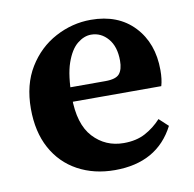

<svg xmlns="http://www.w3.org/2000/svg" viewBox="-60 -516 595 589"><g transform="rotate(-10 237.5 -221.5)"><path d="M253 12Q188 12 137.5 -15.5Q87 -43 59 -94.5Q31 -146 31 -218Q31 -293 63.5 -346Q96 -399 148.5 -427Q201 -455 259 -455Q344 -455 393.5 -402.5Q443 -350 443 -266Q443 -237 437 -217H84V-262H271Q304 -262 315 -275.5Q326 -289 326 -316Q326 -360 304.5 -385Q283 -410 252 -410Q230 -410 209 -393Q188 -376 174.5 -337.5Q161 -299 161 -232Q161 -147 199 -106Q237 -65 294 -65Q333 -65 361 -80Q389 -95 411 -119L439 -93Q385 12 253 12Z"/></g></svg>

Font: Lisu Bosa Black
Style: Regular
Weight: 900
Designer: David Morse, Annie Olsen, Victor Gaultney, Frank Grießhammer (Latin)
Foundry: SIL International
Version: Version 2.000